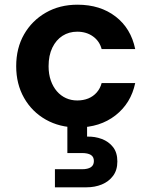

<svg xmlns="http://www.w3.org/2000/svg" viewBox="-20 -531 645 818"><path d="M310 12Q234 12 175 -21.5Q116 -55 82.5 -114Q49 -173 49 -249Q49 -326 82.5 -384.5Q116 -443 175 -477Q234 -511 310 -511Q407 -511 472.5 -460.5Q538 -410 556 -322H413Q404 -356 376 -376Q348 -396 309 -396Q274 -396 246.5 -378.5Q219 -361 203 -328Q187 -295 187 -249Q187 -215 196.5 -188Q206 -161 222.5 -142Q239 -123 261 -113Q283 -103 309 -103Q335 -103 356 -111.5Q377 -120 392 -137Q407 -154 413 -177H556Q538 -91 472 -39.5Q406 12 310 12ZM214 267V190H329Q354 190 367 181.5Q380 173 380 155Q380 137 367 129Q354 121 329 121H267V-4H351V51Q384 50 413.5 61Q443 72 461.5 95.5Q480 119 480 157Q480 194 461.5 218.5Q443 243 413.5 255Q384 267 349 267Z"/></svg>

Font: DM Sans 20pt
Style: Bold
Weight: 700
Version: Version 4.004;gftools[0.9.30]